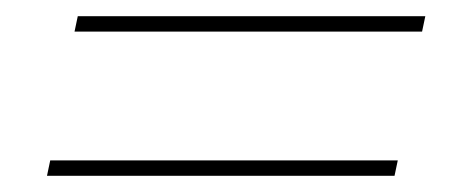

<svg xmlns="http://www.w3.org/2000/svg" viewBox="-20 -424 580 237"><path d="M72 -385 76 -404H505L501 -385ZM38 -207 42 -226H471L467 -207Z"/></svg>

Font: IBM Plex Sans Cond Thin
Style: Italic
Weight: 100
Width: 3
Italic angle: -11°
Designer: Mike Abbink, Paul van der Laan, Pieter van Rosmalen
Foundry: Bold Monday
Version: Version 1.3